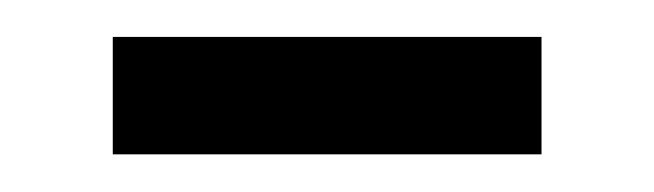

<svg xmlns="http://www.w3.org/2000/svg" viewBox="-20 -302 351 103"><path d="M40.5 -282.2H270.5V-219.2H40.5Z"/></svg>

Font: Pyidaungsu Numbers
Style: Regular
Weight: 400
Designer: Sun Tun
Foundry: MCF
Version: Version 2.053; ttfautohint (v1.8.2)